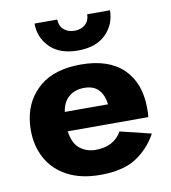

<svg xmlns="http://www.w3.org/2000/svg" viewBox="-78 -745 730 822"><g transform="rotate(-10 286.5 -333.5)"><path d="M127 -677H226Q226 -650 244 -633.5Q262 -617 291 -617Q320 -617 338 -633.5Q356 -650 356 -677H455Q455 -616 412.5 -573.5Q370 -531 291 -531Q212 -531 169.5 -573.5Q127 -616 127 -677ZM540 -126Q506 -64 449 -27Q392 10 293 10Q209 10 150.5 -21Q92 -52 62 -106.5Q32 -161 32 -230Q32 -243 33 -255Q34 -267 36 -279Q50 -364 114 -417Q178 -470 291 -470Q412 -470 475.5 -408Q539 -346 539 -237Q539 -231 539 -220.5Q539 -210 537 -198H187Q194 -145 223 -122Q252 -99 291 -99Q332 -99 360.5 -114.5Q389 -130 405 -159ZM288 -369Q248 -369 221.5 -346.5Q195 -324 189 -282H377Q372 -323 350.5 -346Q329 -369 288 -369Z"/></g></svg>

Font: Jost*
Style: Bold
Weight: 700
Version: Version 3.7